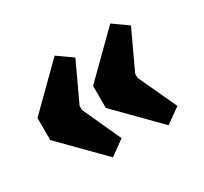

<svg xmlns="http://www.w3.org/2000/svg" viewBox="-93 -558 695 655"><g transform="rotate(-30 254.0 -230.0)"><path d="M183 -30 27 -188V-275L184 -430L242 -389L172 -239V-223L241 -72ZM402 -30 246 -188V-275L403 -430L461 -389L391 -239V-223L461 -72Z"/></g></svg>

Font: Grenze ExtraBold
Style: Regular
Weight: 800
Designer: Renata Polastri
Foundry: Omnibus-Type
Version: Version 1.002; ttfautohint (v1.8)